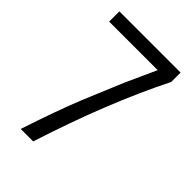

<svg xmlns="http://www.w3.org/2000/svg" viewBox="-219 -843 938 938"><g transform="rotate(45 250.0 -373.5)"><path d="M460.9 -682.1Q314.9 -390.6 189.5 0H103.5Q163.1 -182.1 215.3 -311.5L302.7 -520.5L373.5 -676.3H38.1V-747.1H460.9Z"/></g></svg>

Font: Armata
Style: Regular
Weight: 400
Designer: Viktoriya Grabowska
Foundry: Viktoriya Grabowska
Version: Version 1.002